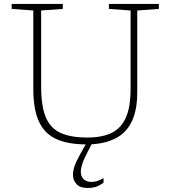

<svg xmlns="http://www.w3.org/2000/svg" viewBox="-20 -727 870 980"><path d="M431 41Q407 86.5 399.8 110.2Q392.5 134 392.5 149.5Q392.5 173.5 406.8 187.5Q421 201.5 446.5 201.5Q461.5 201.5 475 197.5Q488.5 193.5 508.5 182V205.5Q485 222.5 466.8 227.5Q448.5 232.5 427 232.5Q389 232.5 370.8 212.8Q352.5 193 352.5 167Q352.5 146.5 359.5 123.8Q366.5 101 388.5 61.5L417.5 10Q325.5 9.5 266.2 -17.8Q207 -45 178.5 -107Q150 -169 150 -274V-673.5L39.5 -681.5V-707H300.5V-681.5L190 -673.5V-285Q190 -186 213.5 -129.2Q237 -72.5 288.8 -48.8Q340.5 -25 425.5 -25Q499.5 -25 548.5 -48.2Q597.5 -71.5 622 -125.8Q646.5 -180 646.5 -273V-673.5L536 -681.5V-707H791V-681.5L680.5 -673.5V-257Q680.5 -163.5 652.2 -106.2Q624 -49 571.8 -21.8Q519.5 5.5 447.5 9.5Z"/></svg>

Font: Newsreader 6pt ExtraLight
Style: Regular
Weight: 275
Designer: Hugues Gentile
Foundry: Production Type
Version: Version 1.003; ttfautohint (v1.8.3)